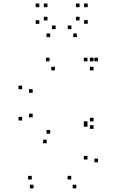

<svg xmlns="http://www.w3.org/2000/svg" viewBox="-20 -828 660 1058"><path d="M400.5 210V190H380.5V210ZM520 66V46H500V66ZM520 -490V-510H500V-490ZM462 -490V-510H442V-490ZM462 -139.5V-159.5H442V-139.5ZM462 -129.5V-149.5H442V-129.5ZM462 51V31H442V51ZM372.5 161V141H352.5V161ZM155 161V141H135V161ZM165 210V190H145V210ZM495.5 -118V-138H475.5V-118ZM495.5 -159V-179H475.5V-159ZM256.5 -91.5V-111.5H236.5V-91.5ZM160 -181.5V-201.5H140V-181.5ZM160 -316.5V-336.5H140V-316.5ZM282.5 -440V-460H262.5V-440ZM495.5 -440V-460H475.5V-440ZM495.5 -490V-510H475.5V-490ZM253 -490V-510H233V-490ZM102 -336V-356H82V-336ZM102 -164V-184H82V-164ZM237.5 -38.5V-58.5H217.5V-38.5ZM403.5 -623.5V-643.5H383.5V-623.5ZM463.5 -697V-717H443.5V-697ZM463.5 -788.5V-808.5H443.5V-788.5ZM418.5 -788.5V-808.5H398.5V-788.5ZM418.5 -715.5V-735.5H398.5V-715.5ZM373.5 -667.5V-687.5H353.5V-667.5ZM286.5 -667.5V-687.5H266.5V-667.5ZM241.5 -715.5V-735.5H221.5V-715.5ZM241.5 -788.5V-808.5H221.5V-788.5ZM196.5 -788.5V-808.5H176.5V-788.5ZM196.5 -696.5V-716.5H176.5V-696.5ZM256.5 -623.5V-643.5H236.5V-623.5Z"/></svg>

Font: Monaspace Krypton Dots Var
Style: Regular
Weight: 400
Designer: Riley Cran and the Lettermatic Team
Version: Version 1.100 (Monaspace Krypton Dots)